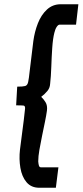

<svg xmlns="http://www.w3.org/2000/svg" viewBox="-20 -738 389 904"><path d="M165 146Q127 146 105 120Q83 94 76 52.5Q69 11 74 -33L92 -173Q97 -213 98 -226.5Q99 -240 90.5 -241Q82 -242 56 -242L61 -330Q88 -330 98.5 -333Q109 -336 112.5 -351.5Q116 -367 120 -405L137 -545Q143 -589 158.5 -628.5Q174 -668 201 -693Q228 -718 266 -718H349L338 -622H261Q254 -622 247 -611.5Q240 -601 236 -584Q229 -557 226 -513Q223 -469 221.5 -423Q220 -377 216 -343Q215 -324 203 -309.5Q191 -295 174 -282Q185 -272 194.5 -256.5Q204 -241 201 -217Q198 -195 191.5 -163.5Q185 -132 178 -98Q171 -64 165.5 -32.5Q160 -1 160 22Q161 35 163.5 42.5Q166 50 174 50H255L243 146Z"/></svg>

Font: Kulim Park
Style: Bold Italic
Weight: 700
Italic angle: -8°
Designer: Noponies / Dale Sattler
Foundry: Noponies
Version: Version 1.000; ttfautohint (v1.8.3)